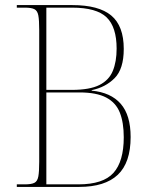

<svg xmlns="http://www.w3.org/2000/svg" viewBox="-20 -734 608 754"><path d="M46 0V-10H78Q103 -10 115 -16Q127 -22 130.5 -41Q134 -60 134 -99V-616Q134 -655 130.5 -673.5Q127 -692 115 -698Q103 -704 78 -704H46V-714H264Q368 -714 417 -673Q466 -632 466 -542Q466 -463 430 -427Q394 -391 340 -380V-378Q415 -371 454 -326.5Q493 -282 493 -196Q493 -95 442.5 -47.5Q392 0 291 0ZM262 -381Q332 -381 370 -400Q408 -419 423 -455.5Q438 -492 438 -543Q438 -628 398.5 -666Q359 -704 263 -704H162V-381ZM288 -10Q385 -10 425.5 -55Q466 -100 466 -195Q466 -253 450.5 -292Q435 -331 397 -351Q359 -371 292 -371H162V-10Z"/></svg>

Font: Noto Serif Display SemiCondensed Thin
Style: Regular
Weight: 100
Width: 4
Designer: Monotype Design Team
Foundry: Monotype Imaging Inc.
Version: Version 2.009